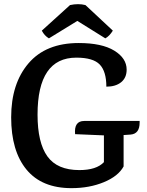

<svg xmlns="http://www.w3.org/2000/svg" viewBox="-20 -912 724 946"><path d="M395 -316H668Q668 -316 668 -308Q668 -253 624 -249L595 -247H589V-92Q563 -44 492 -14.5Q421 15 332 15Q186 15 110.5 -76.5Q35 -168 35 -334Q35 -500 120.5 -600Q206 -700 368 -700Q482 -700 543 -662.5Q604 -625 604 -569Q604 -529 577 -507Q550 -485 504 -485Q504 -560 471.5 -594Q439 -628 356 -628Q165 -628 165 -347Q165 -209 213.5 -141.5Q262 -74 371 -74Q455 -74 492 -113V-245L350 -251Q344 -316 395 -316ZM361 -809 221 -723Q199 -736 186 -761L325 -887Q366 -896 401 -887L536 -761Q519 -734 499 -723Z"/></svg>

Font: Karma
Style: Bold
Weight: 700
Designer: Joana Correia
Foundry: Indian Type Foundry
Version: Version 1.202;PS 1.0;hotconv 1.0.78;makeotf.lib2.5.61930; tt